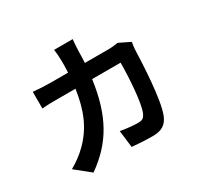

<svg xmlns="http://www.w3.org/2000/svg" viewBox="-171 -1022 1343 1286"><g transform="rotate(-30 500.0 -379.0)"><path d="M510 -504H730C730 -396 718 -195 689 -132C678 -108 665 -96 633 -96C594 -96 545 -101 496 -110L512 22C560 26 616 30 673 30C742 30 778 4 800 -47C843 -149 854 -427 858 -535C858 -546 862 -571 865 -587L779 -629C755 -625 730 -622 706 -622H522C524 -651 524 -683 525 -714C526 -738 528 -778 531 -801H387C391 -777 394 -732 394 -710C394 -702 394 -693 394 -685V-675C393 -657 393 -639 392 -622H252C214 -622 165 -625 123 -629V-500C162 -504 210 -504 244 -504H381C359 -351 313 -239 220 -146C180 -105 132 -72 91 -49L205 43C384 -84 473 -239 510 -504Z"/></g></svg>

Font: Glow Sans SC Normal
Style: Bold
Weight: 700
Designer: Ryoko NISHIZUKA (kana, bopomofo & ideographs); Paul D. Hunt (Latin, Greek & Cyrillic); Sandoll Communications, Soo-young
Version: Version 0.93